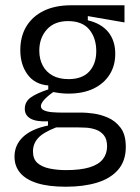

<svg xmlns="http://www.w3.org/2000/svg" viewBox="-20 -542 532 728"><path d="M230 166Q164 166 121 152.5Q78 139 56.5 113.5Q35 88 35 52Q35 8 67 -22.5Q99 -53 162 -66V-82Q117 -80 95.5 -92.5Q74 -105 74 -129Q74 -156 96 -172Q118 -188 163 -203V-218Q112 -222 84.5 -259.5Q57 -297 57 -352Q57 -404 80 -442Q103 -480 146 -501Q189 -522 250 -522H452V-457L313 -481V-465Q364 -453 390.5 -420.5Q417 -388 417 -338Q417 -293 395.5 -259Q374 -225 334.5 -206Q295 -187 238 -187Q226 -187 212 -188.5Q198 -190 182 -193Q158 -176 146.5 -162.5Q135 -149 135 -140Q135 -129 147 -123.5Q159 -118 178.5 -116.5Q198 -115 219 -115H294Q308 -115 334.5 -111.5Q361 -108 389 -96Q417 -84 437 -58Q457 -32 457 15Q457 68 428 101.5Q399 135 348 150.5Q297 166 230 166ZM230 103Q285 103 319.5 92.5Q354 82 370 61.5Q386 41 386 13Q386 -14 374 -29Q362 -44 343.5 -50.5Q325 -57 305.5 -58Q286 -59 272 -59H193Q144 -40 124.5 -18.5Q105 3 105 32Q105 61 122 76Q139 91 168 97Q197 103 230 103ZM240 -242Q292 -242 318.5 -271Q345 -300 345 -348Q345 -398 318.5 -430Q292 -462 238 -462Q186 -462 157.5 -430Q129 -398 129 -350Q129 -318 142 -293.5Q155 -269 179.5 -255.5Q204 -242 240 -242Z"/></svg>

Font: Bricolage Grotesque SemiCondensed Light
Style: Regular
Weight: 300
Width: 4
Designer: Mathieu Triay
Foundry: Atelier Triay
Version: Version 1.000;gftools[0.9.30]